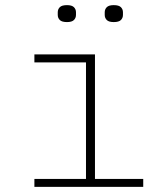

<svg xmlns="http://www.w3.org/2000/svg" viewBox="-20 -728 640 748"><path d="M114 -31H315V-485H114V-516H350V-31H538V0H114ZM241 -642Q221 -642 213 -650Q205 -658 205 -670V-680Q205 -692 213 -700Q221 -708 241 -708Q260 -708 268 -700Q276 -692 276 -680V-670Q276 -658 268 -650Q260 -642 241 -642ZM423 -642Q404 -642 396 -650Q388 -658 388 -670V-680Q388 -692 396 -700Q404 -708 423 -708Q443 -708 451 -700Q459 -692 459 -680V-670Q459 -658 451 -650Q443 -642 423 -642Z"/></svg>

Font: IBM Plex Mono ExtraLight
Style: Regular
Weight: 200
Monospace: yes
Designer: Mike Abbink, Paul van der Laan, Pieter van Rosmalen
Foundry: Bold Monday
Version: Version 2.3